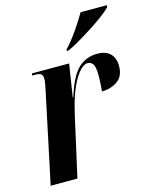

<svg xmlns="http://www.w3.org/2000/svg" viewBox="-114 -832 726 908"><g transform="rotate(-15 249.0 -378.0)"><path d="M114 -444Q117 -459 119.5 -472Q122 -485 122 -498Q122 -512 114.5 -519Q107 -526 85 -526H70L72 -536H254L229 -377H232Q261 -472 299.5 -509Q338 -546 394 -546Q436 -546 457.5 -524Q479 -502 479 -464Q479 -413 446 -390.5Q413 -368 370 -368Q372 -392 373 -410.5Q374 -429 374 -444Q374 -488 364 -501.5Q354 -515 339 -515Q309 -515 275 -458Q241 -401 217 -295L151 0H20ZM260 -604Q288 -633 318 -676Q348 -719 369 -756H498L496 -746Q485 -734 459 -714Q433 -694 399 -672Q365 -650 330.5 -629.5Q296 -609 268 -596H258Z"/></g></svg>

Font: Noto Serif Display ExtraCondensed
Style: Bold Italic
Weight: 700
Width: 2
Italic angle: -12°
Designer: Monotype Design Team
Foundry: Monotype Imaging Inc.
Version: Version 2.009